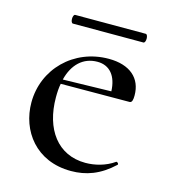

<svg xmlns="http://www.w3.org/2000/svg" viewBox="-85 -580 581 661"><g transform="rotate(15 205.5 -249.5)"><path d="M103 -480H354C364 -480 364 -511 354 -511H103C93 -511 93 -480 103 -480ZM370 -59C339 -37 301 -28 268 -28C169 -28 112 -107 112 -220C112 -238 113 -254 116 -269L361 -270C370 -270 372 -281 372 -296C372 -357 330 -395 254 -395C129 -395 35 -300 35 -181C35 -81 102 12 227 12C281 12 329 -5 377 -50C381 -53 374 -61 370 -59ZM219 -375C263 -375 289 -343 291 -289L119 -285C133 -341 168 -375 219 -375Z"/></g></svg>

Font: Cormorant Infant Book
Style: Regular
Weight: 500
Designer: Christian Thalmann (Catharsis Fonts)
Version: Version 1.000;PS 002.000;hotconv 1.0.88;makeotf.lib2.5.64775